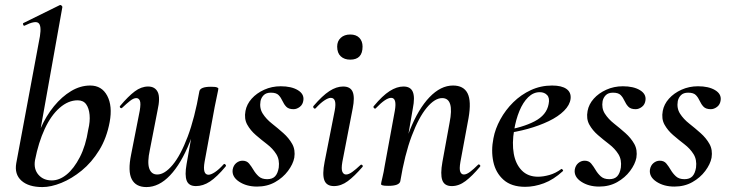

<svg xmlns="http://www.w3.org/2000/svg" viewBox="-20 -746 2961 779"><path d="M152 13Q96 13 67 -13Q38 -39 46 -84L142 -599Q149 -643 135.5 -653Q122 -663 80 -642Q76 -640 74 -646Q72 -652 76 -653L222 -725Q226 -727 230 -723Q234 -719 233 -717L122 -96Q116 -60 136 -37Q156 -14 190 -14Q221 -14 250.5 -38Q280 -62 304 -108.5Q328 -155 338 -220Q346 -253 343.5 -280Q341 -307 329.5 -323Q318 -339 295 -339Q257 -339 222 -308.5Q187 -278 161.5 -223Q136 -168 122 -96L113 -116Q122 -173 144.5 -224.5Q167 -276 199 -315Q231 -354 268.5 -376.5Q306 -399 346 -399Q393 -399 415 -357.5Q437 -316 425 -251Q413 -186 382.5 -136.5Q352 -87 311.5 -54Q271 -21 229 -4Q187 13 152 13Z M574 13Q531 13 514.5 -19Q498 -51 512 -119L547 -297Q552 -327 547.5 -337.5Q543 -348 533 -348Q522 -348 508 -337Q494 -326 476 -309Q472 -305 468 -309Q464 -313 468 -317Q500 -355 526.5 -375Q553 -395 581 -395Q609 -395 620 -372.5Q631 -350 619 -297L588 -138Q577 -87 585.5 -62.5Q594 -38 618 -38Q648 -38 680.5 -77Q713 -116 741.5 -191.5Q770 -267 789 -376L805 -375Q785 -257 750 -169.5Q715 -82 670 -34.5Q625 13 574 13ZM775 9Q746 9 737.5 -13Q729 -35 737 -80L789 -376Q793 -394 836 -394Q854 -394 860 -391.5Q866 -389 866 -387Q866 -383 861 -360.5Q856 -338 851 -312L810 -89Q801 -37 826 -37Q836 -37 852 -47.5Q868 -58 887 -79Q890 -83 894.5 -78.5Q899 -74 895 -70Q860 -28 832 -9.5Q804 9 775 9Z M1023 11Q980 11 950 -9Q920 -29 924 -58Q927 -75 938.5 -84.5Q950 -94 964 -94Q981 -94 990.5 -82.5Q1000 -71 1008.5 -56.5Q1017 -42 1029.5 -30.5Q1042 -19 1064 -19Q1085 -19 1096 -30.5Q1107 -42 1111 -66Q1115 -98 1101 -120.5Q1087 -143 1063.5 -161Q1040 -179 1018 -198Q996 -217 983 -240.5Q970 -264 976 -296Q981 -323 1001 -345.5Q1021 -368 1052 -382Q1083 -396 1119 -396Q1162 -396 1188 -380.5Q1214 -365 1211 -340Q1209 -322 1196.5 -312.5Q1184 -303 1171 -303Q1151 -303 1141.5 -313Q1132 -323 1126 -336.5Q1120 -350 1110.5 -360Q1101 -370 1079 -370Q1060 -370 1050 -360Q1040 -350 1037 -336Q1032 -307 1046 -285Q1060 -263 1083.5 -244.5Q1107 -226 1129.5 -206Q1152 -186 1165.5 -162Q1179 -138 1174 -106Q1169 -80 1148.5 -52.5Q1128 -25 1096 -7Q1064 11 1023 11Z M1335 9Q1305 9 1296 -14.5Q1287 -38 1297 -89L1338 -297Q1348 -349 1322 -349Q1312 -349 1296 -338.5Q1280 -328 1261 -307Q1257 -303 1253 -307.5Q1249 -312 1252 -316Q1288 -358 1316.5 -376.5Q1345 -395 1372 -395Q1402 -395 1411 -373Q1420 -351 1411 -306L1369 -89Q1364 -60 1369 -49Q1374 -38 1384 -38Q1395 -38 1409.5 -48.5Q1424 -59 1442 -76Q1446 -80 1450 -76Q1454 -72 1450 -68Q1418 -31 1391 -11Q1364 9 1335 9ZM1401 -504Q1377 -504 1362.5 -517.5Q1348 -531 1348 -557Q1348 -579 1362.5 -592.5Q1377 -606 1401 -606Q1425 -606 1438 -592.5Q1451 -579 1451 -557Q1451 -504 1401 -504Z M1813 9Q1783 9 1774.5 -15Q1766 -39 1775 -89L1804 -248Q1824 -348 1774 -348Q1744 -348 1711.5 -309Q1679 -270 1650.5 -194.5Q1622 -119 1604 -10L1587 -11Q1608 -130 1642.5 -217Q1677 -304 1722.5 -351.5Q1768 -399 1818 -399Q1861 -399 1877 -367.5Q1893 -336 1881 -267L1848 -89Q1843 -60 1847.5 -49Q1852 -38 1862 -38Q1873 -38 1887.5 -49Q1902 -60 1919 -77Q1922 -81 1926.5 -77Q1931 -73 1927 -69Q1896 -32 1869 -11.5Q1842 9 1813 9ZM1556 8Q1538 8 1532 6Q1526 4 1526 1Q1526 -3 1531.5 -25.5Q1537 -48 1541 -74L1582 -297Q1591 -349 1567 -349Q1556 -349 1540.5 -338.5Q1525 -328 1505 -307Q1502 -303 1497.5 -307.5Q1493 -312 1497 -316Q1532 -358 1561 -376.5Q1590 -395 1617 -395Q1646 -395 1655 -373Q1664 -351 1655 -306L1604 -10Q1599 8 1556 8Z M2111 12Q2055 12 2023 -16.5Q1991 -45 1981.5 -90Q1972 -135 1982 -185Q1989 -223 2010 -261.5Q2031 -300 2062.5 -331Q2094 -362 2134 -380.5Q2174 -399 2220 -399Q2259 -399 2278.5 -385Q2298 -371 2295 -345Q2292 -320 2268.5 -296.5Q2245 -273 2206.5 -254.5Q2168 -236 2121 -223Q2074 -210 2024 -204L2026 -217Q2099 -228 2148.5 -253.5Q2198 -279 2206 -324Q2211 -348 2200 -360Q2189 -372 2170 -372Q2144 -372 2123 -351.5Q2102 -331 2087.5 -296Q2073 -261 2066 -218Q2057 -165 2064.5 -122.5Q2072 -80 2097 -54.5Q2122 -29 2163 -29Q2184 -29 2209 -36Q2234 -43 2257 -60Q2259 -62 2262.5 -58Q2266 -54 2264 -52Q2226 -17 2187 -2.5Q2148 12 2111 12Z M2411 11Q2368 11 2338 -9Q2308 -29 2312 -58Q2315 -75 2326.5 -84.5Q2338 -94 2352 -94Q2369 -94 2378.5 -82.5Q2388 -71 2396.5 -56.5Q2405 -42 2417.5 -30.5Q2430 -19 2452 -19Q2473 -19 2484 -30.5Q2495 -42 2499 -66Q2503 -98 2489 -120.5Q2475 -143 2451.5 -161Q2428 -179 2406 -198Q2384 -217 2371 -240.5Q2358 -264 2364 -296Q2369 -323 2389 -345.5Q2409 -368 2440 -382Q2471 -396 2507 -396Q2550 -396 2576 -380.5Q2602 -365 2599 -340Q2597 -322 2584.5 -312.5Q2572 -303 2559 -303Q2539 -303 2529.5 -313Q2520 -323 2514 -336.5Q2508 -350 2498.5 -360Q2489 -370 2467 -370Q2448 -370 2438 -360Q2428 -350 2425 -336Q2420 -307 2434 -285Q2448 -263 2471.5 -244.5Q2495 -226 2517.5 -206Q2540 -186 2553.5 -162Q2567 -138 2562 -106Q2557 -80 2536.5 -52.5Q2516 -25 2484 -7Q2452 11 2411 11Z M2716 11Q2673 11 2643 -9Q2613 -29 2617 -58Q2620 -75 2631.5 -84.5Q2643 -94 2657 -94Q2674 -94 2683.5 -82.5Q2693 -71 2701.5 -56.5Q2710 -42 2722.5 -30.5Q2735 -19 2757 -19Q2778 -19 2789 -30.5Q2800 -42 2804 -66Q2808 -98 2794 -120.5Q2780 -143 2756.5 -161Q2733 -179 2711 -198Q2689 -217 2676 -240.5Q2663 -264 2669 -296Q2674 -323 2694 -345.5Q2714 -368 2745 -382Q2776 -396 2812 -396Q2855 -396 2881 -380.5Q2907 -365 2904 -340Q2902 -322 2889.5 -312.5Q2877 -303 2864 -303Q2844 -303 2834.5 -313Q2825 -323 2819 -336.5Q2813 -350 2803.5 -360Q2794 -370 2772 -370Q2753 -370 2743 -360Q2733 -350 2730 -336Q2725 -307 2739 -285Q2753 -263 2776.5 -244.5Q2800 -226 2822.5 -206Q2845 -186 2858.5 -162Q2872 -138 2867 -106Q2862 -80 2841.5 -52.5Q2821 -25 2789 -7Q2757 11 2716 11Z"/></svg>

Font: Cormorant Light SemiBold
Style: Italic
Weight: 600
Italic angle: -10°
Version: Version 4.000